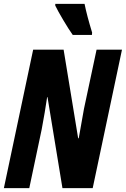

<svg xmlns="http://www.w3.org/2000/svg" viewBox="-23 -970 649 990"><path d="M148 -714H305L380 -257H383Q403 -373 410 -409L475 -714H606L455 0H299L222 -469H220Q209 -393 192 -303L128 0H-3ZM262 -941V-950H413Q425 -890 452 -802L451 -790H352Q332 -818 303.5 -866Q275 -914 262 -941Z"/></svg>

Font: Noto Sans Display Ex Bold Cond
Style: Italic
Weight: 800
Width: 3
Italic angle: -12°
Designer: Monotype Design team
Foundry: Monotype Imaging Inc.
Version: Version 1.000